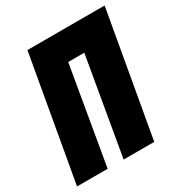

<svg xmlns="http://www.w3.org/2000/svg" viewBox="-206 -833 903 955"><g transform="rotate(-30 245.5 -355.5)"><path d="M-38.6 0H137.2L232.9 -558.1H325.2L229 0H404.8L530.3 -710.9H86.9Z"/></g></svg>

Font: Roboto Flex Super Cond Black
Style: Italic
Weight: 900
Width: 3
Italic angle: -10°
Designer: Berlow after Robertson
Foundry: Google
Version: Version 3.200;Glyphs 3.3 (3311)